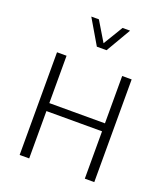

<svg xmlns="http://www.w3.org/2000/svg" viewBox="-166 -1057 1017 1172"><g transform="rotate(20 342.5 -471.5)"><path d="M523.9 -667H585.4V0H523.9V-307.6H162.6V0H100.6V-667H162.6V-359.4H523.9ZM222.7 -943.4H272L348.6 -815.9L425.8 -943.4H474.6L380.4 -782.2H317.4Z"/></g></svg>

Font: Estedad-FD Light
Style: Regular
Weight: 300
Designer: Amin Abedi
Version: Version 7.3